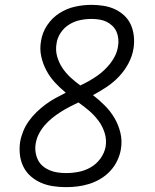

<svg xmlns="http://www.w3.org/2000/svg" viewBox="-20 -763 640 791"><path d="M252 8Q225 8 198.5 4Q172 0 149 -10Q126 -20 107 -36.5Q88 -53 76.5 -76Q65 -99 62 -125.5Q59 -152 63 -179Q67 -201 76 -223Q85 -245 99 -264.5Q113 -284 130.5 -301Q148 -318 167.5 -332.5Q187 -347 208 -358.5Q229 -370 251 -381Q227 -401 206.5 -423Q186 -445 171.5 -472Q157 -499 150 -530Q143 -561 149 -594Q154 -628 174 -658.5Q194 -689 224.5 -708.5Q255 -728 289 -735.5Q323 -743 357 -743Q382 -743 407 -739Q432 -735 453.5 -725Q475 -715 492.5 -698.5Q510 -682 519.5 -660Q529 -638 531.5 -613Q534 -588 530 -563Q525 -532 509.5 -502.5Q494 -473 471 -448.5Q448 -424 420.5 -405.5Q393 -387 363 -371Q389 -351 412 -328Q435 -305 451.5 -277Q468 -249 476 -216Q484 -183 478 -148Q474 -124 463 -101Q452 -78 434.5 -59Q417 -40 394.5 -26.5Q372 -13 348 -5.5Q324 2 300 5Q276 8 252 8ZM311 -411Q328 -419 345 -428.5Q362 -438 378 -449Q394 -460 408.5 -473.5Q423 -487 435 -502.5Q447 -518 455 -535Q463 -552 466 -571Q469 -586 467.5 -602Q466 -618 460 -632Q454 -646 443 -656.5Q432 -667 418.5 -673.5Q405 -680 389 -682.5Q373 -685 357 -685Q357 -685 357 -685Q357 -685 357 -685Q333 -685 309.5 -680Q286 -675 265 -662Q244 -649 230 -628Q216 -607 213 -584Q208 -556 215.5 -530Q223 -504 237.5 -482.5Q252 -461 271 -443.5Q290 -426 311 -411ZM252 -50Q278 -50 304 -55Q330 -60 353.5 -73.5Q377 -87 393.5 -109.5Q410 -132 415 -158Q420 -188 411 -216Q402 -244 385 -266.5Q368 -289 347 -307Q326 -325 303 -341Q284 -332 265 -322Q246 -312 228 -300.5Q210 -289 193.5 -275.5Q177 -262 163 -245.5Q149 -229 139.5 -210Q130 -191 127 -171Q124 -154 126.5 -136.5Q129 -119 136.5 -104Q144 -89 156.5 -78.5Q169 -68 184.5 -61.5Q200 -55 217.5 -52.5Q235 -50 252 -50Z"/></svg>

Font: Iosevka Slab LtExObl
Style: Regular
Weight: 300
Width: 7
Italic angle: -9°
Monospace: yes
Designer: Belleve Invis
Foundry: Belleve Invis
Version: Version 11.1.0; ttfautohint (v1.8.3)